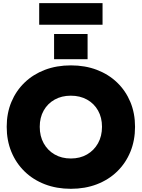

<svg xmlns="http://www.w3.org/2000/svg" viewBox="-20 -1198 910 1232"><path d="M434.5 13.5Q343.5 13.5 268 -15.5Q192.5 -44.5 137.8 -97.8Q83 -151 53 -223.8Q23 -296.5 23 -384.5Q23 -471.5 53 -543.5Q83 -615.5 137.8 -668.2Q192.5 -721 268 -749.8Q343.5 -778.5 435 -778.5Q526 -778.5 601.5 -749.8Q677 -721 731.8 -668.2Q786.5 -615.5 816.5 -543.5Q846.5 -471.5 846.5 -384.5Q846.5 -296.5 816.5 -223.8Q786.5 -151 731.8 -97.8Q677 -44.5 601.5 -15.5Q526 13.5 434.5 13.5ZM434.5 -181Q493.5 -181 538.5 -207Q583.5 -233 609 -278.8Q634.5 -324.5 634.5 -384.5Q634.5 -443.5 609.2 -488.5Q584 -533.5 538.8 -558.8Q493.5 -584 434.5 -584Q375.5 -584 330.5 -558.8Q285.5 -533.5 260.2 -488.5Q235 -443.5 235 -384.5Q235 -324.5 260.2 -278.8Q285.5 -233 330.5 -207Q375.5 -181 434.5 -181ZM327 -980H542V-818H327ZM638 -1178V-1039.5H231.5V-1178Z"/></svg>

Font: Hepta Slab ExtraLight ExtraBold
Style: Regular
Weight: 800
Version: Version 1.102